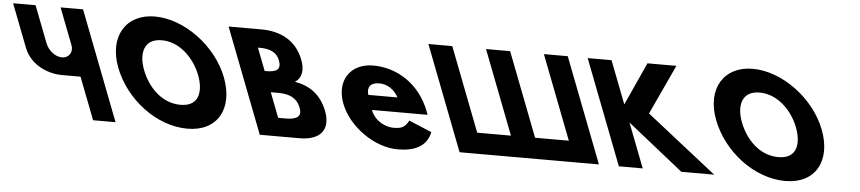

<svg xmlns="http://www.w3.org/2000/svg" viewBox="-263 -999 5738 1281"><g transform="rotate(5 2606.5 -358.0)"><path d="M249.5 -732.5H99L194 -486C210.7 -442.7 182.5 -401 137.5 -401C89 -401 43.2 -442.7 26.5 -486L-68.4 -732.5H-218.9L-108.2 -445.2C-61.4 -323.7 65.4 -283.7 145.3 -283.7H271.9L380.6 -1.5H531.1Z M518.1 -363.9C597 -159.1 804.5 -0.1 1011.9 -0.1C1213.3 -0.1 1303.4 -159.1 1224.5 -363.9C1145.6 -568.8 926.5 -726.9 731.9 -726.9C538.9 -726.9 439.2 -568.8 518.1 -363.9ZM690.7 -363.9C650.4 -468.5 667.9 -573 791.2 -573C915.3 -573 1011.6 -468.5 1051.9 -363.9C1092.2 -259.4 1079.8 -154.8 952.3 -154.8C821.4 -154.8 731 -259.4 690.7 -363.9Z M1226.8 -703.1 1497 -1.9H1763.1C1908.4 -1.9 1961.8 -81.8 1917.2 -197.4C1873.7 -310.4 1793 -358.9 1699.5 -374.2C1747.2 -404.8 1754 -460 1729.1 -524.6C1677.7 -658.1 1565.1 -703.1 1444.4 -703.1ZM1492.4 -428.6 1434.1 -579.9H1446.9C1516.6 -579.9 1561.3 -558.6 1580.6 -508.5C1603.2 -449.8 1574 -428.6 1505.2 -428.6ZM1609.3 -125.1 1545.5 -290.9H1595.6C1671.3 -290.9 1721.8 -267.9 1746.6 -203.3C1767.9 -148.1 1735.1 -125.1 1659.5 -125.1Z M2600.1 -232C2598.8 -238 2594.6 -249 2591.9 -256C2522.5 -436 2368.1 -528 2212.1 -528C2057.1 -528 1977.1 -406 2034.9 -256C2092.3 -107 2266.3 15 2421.3 15C2535.3 15 2615 -22 2635.7 -119L2483 -183C2457.7 -137 2437 -126 2380 -126C2335 -126 2258.6 -153 2228.1 -232ZM2195.4 -330C2180.3 -377 2200.4 -413 2261.4 -413C2313.4 -413 2361.6 -384 2390.4 -330Z M3167 -142.1H2940.9L2724.8 -703.1H2565L2835.1 -1.9H2994.9H3221H3222.7H3380.8H3382.5H3608.6H3768.4L3498.3 -703.1H3338.5L3554.6 -142.1H3328.5L3112.4 -703.1H3110.7H2952.6H2950.9Z M4540.3 -0.9 4071.8 -369.8 4226 -702.1H4032.2L3902 -415.7L3791.6 -702.1H3631.8L3902 -0.9H4061.8L3947.2 -298.4L4320.2 -0.9Z M4522.1 -363.9C4601 -159.1 4808.5 -0.1 5015.9 -0.1C5217.3 -0.1 5307.4 -159.1 5228.5 -363.9C5149.6 -568.8 4930.5 -726.9 4735.9 -726.9C4542.9 -726.9 4443.2 -568.8 4522.1 -363.9ZM4694.7 -363.9C4654.4 -468.5 4671.9 -573 4795.2 -573C4919.3 -573 5015.6 -468.5 5055.9 -363.9C5096.2 -259.4 5083.8 -154.8 4956.3 -154.8C4825.4 -154.8 4735 -259.4 4694.7 -363.9Z"/></g></svg>

Font: Hussar
Style: BdOpOblFour
Weight: 700
Foundry: Cannot Into Space Fonts
Version: Version 2.00